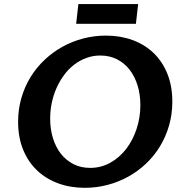

<svg xmlns="http://www.w3.org/2000/svg" viewBox="-20 -897 896 927"><path d="M415 -86.4Q467.8 -86.4 512.5 -111.3Q557.1 -136.2 589.4 -178.2Q621.6 -220.2 639.6 -275.1Q657.7 -330.1 657.7 -389.6Q657.7 -440.4 644.3 -484.1Q630.9 -527.8 606 -560.1Q581.1 -592.3 545.2 -610.6Q509.3 -628.9 464.4 -628.9Q428.7 -628.9 397 -617.2Q365.2 -605.5 338.4 -585Q311.5 -564.5 290 -535.6Q268.6 -506.8 253.4 -473.1Q238.3 -439.5 230.2 -401.4Q222.2 -363.3 222.2 -323.7Q222.2 -273.4 235.6 -230Q249 -186.5 273.9 -154.8Q298.8 -123 334.5 -104.7Q370.1 -86.4 415 -86.4ZM389.2 9.8Q318.8 9.8 259.8 -12.2Q200.7 -34.2 158 -75.2Q115.2 -116.2 91.3 -175.3Q67.4 -234.4 67.4 -309.1Q67.4 -369.6 83.3 -424.1Q99.1 -478.5 127.4 -524.7Q155.8 -570.8 195.1 -607.9Q234.4 -645 281.5 -671.1Q328.6 -697.3 381.8 -711.2Q435.1 -725.1 491.7 -725.1Q561 -725.1 619.9 -703.6Q678.7 -682.1 721.4 -641.1Q764.2 -600.1 788.1 -540.8Q812 -481.4 812 -406.2Q812 -345.7 796.4 -291.5Q780.8 -237.3 752.7 -190.9Q724.6 -144.5 685.5 -107.4Q646.5 -70.3 599.4 -44.2Q552.2 -18.1 499 -4.2Q445.8 9.8 389.2 9.8ZM358.4 -877.4H647L636.2 -782.2H347.7Z"/></svg>

Font: Proza Libre
Style: SemiBold Italic
Weight: 600
Designer: Jasper de Waard
Foundry: Jasper de Waard
Version: Version 1.000; ttfautohint (v1.4.1.8-43bc)